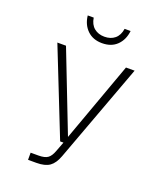

<svg xmlns="http://www.w3.org/2000/svg" viewBox="-159 -835 917 1086"><g transform="rotate(20 300.0 -291.5)"><path d="M141 150V107H188Q226 107 244 94Q262 81 274 48L296 -10H276L70 -530H122L309 -49L483 -530H535L315 65Q298 111 270.5 130.5Q243 150 191 150ZM308 -613Q253 -613 219 -646Q185 -679 179 -733H215Q221 -693 246 -672.5Q271 -652 308 -652Q346 -652 370.5 -672.5Q395 -693 401 -733H437Q431 -679 397.5 -646Q364 -613 308 -613Z"/></g></svg>

Font: Geist Mono ExtraLight
Style: Regular
Weight: 200
Monospace: yes
Designer: Basement.studio, Andrés Briganti, Mateo Zaragoza
Foundry: Basement.studio, Vercel, Andrés Briganti, Guido Ferreyra, Mateo Zaragoza
Version: Version 1.500; ttfautohint (v1.8.4.7-5d5b)